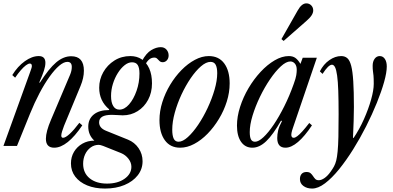

<svg xmlns="http://www.w3.org/2000/svg" viewBox="-30 -868 2335 1142"><path d="M292.5 10.5Q243 10.5 243 -42.5Q243 -85 273.5 -156L386.5 -422.5Q397 -447 397 -470Q397 -500 370.5 -500Q349 -500 322 -477Q295 -454 265 -412.2Q235 -370.5 205.2 -314.2Q175.5 -258 148.5 -191.5L71 0H-9.5L150 -441.5Q154.5 -454.5 157 -462.2Q159.5 -470 159.5 -475Q159.5 -490 147.5 -490Q138 -490 124 -479.5Q110 -469 93.5 -450Q77 -431 60 -406L43 -421.5Q75 -473.5 117.8 -504Q160.5 -534.5 200.5 -534.5Q240 -534.5 240 -494.5Q240 -474.5 231.5 -448.2Q223 -422 203.5 -377.5L207 -376Q260.5 -460 304 -496.8Q347.5 -533.5 393.5 -533.5Q469 -533.5 469 -447.5Q469 -404.5 449 -356.5L351 -120Q344 -102 339.2 -86.2Q334.5 -70.5 334.5 -62Q334.5 -48.5 345 -48.5Q359.5 -48.5 384.8 -71.8Q410 -95 442 -137.5L459.5 -122.5Q415.5 -57 373.2 -23.2Q331 10.5 292.5 10.5Z M813.5 -504Q840 -552.5 869.8 -570Q899.5 -587.5 926 -587.5Q947.5 -587.5 960.2 -573Q973 -558.5 973 -538Q973 -521 962.8 -509.5Q952.5 -498 938 -498Q926 -498 918.8 -505Q911.5 -512 905 -518.8Q898.5 -525.5 888 -525.5Q871 -525.5 857.8 -514.8Q844.5 -504 831 -479ZM606.5 224Q670.5 224 711 195.2Q751.5 166.5 751.5 124Q751.5 99 734 76.2Q716.5 53.5 690 42.5L583.5 0Q566 -6.5 557.5 -6.5Q531 -6.5 509.8 8.8Q488.5 24 476.5 49.5Q464.5 75 464.5 106Q464.5 161 503.2 192.5Q542 224 606.5 224ZM680 -216Q710.5 -216 737.8 -247.2Q765 -278.5 782.2 -327.8Q799.5 -377 799.5 -431Q799.5 -465 789.2 -481.2Q779 -497.5 755 -497.5Q733 -497.5 711 -480Q689 -462.5 670.8 -433.5Q652.5 -404.5 641.5 -369Q630.5 -333.5 630.5 -297Q630.5 -258.5 643.5 -237.2Q656.5 -216 680 -216ZM594.5 253.5Q534 253.5 488.5 234.8Q443 216 417.5 182.5Q392 149 392 104Q392 65.5 410.2 35Q428.5 4.5 460 -13.5Q491.5 -31.5 531 -31.5Q495 -64.5 495 -114.5Q495 -160.5 527.8 -187Q560.5 -213.5 618.5 -213.5L619.5 -217.5Q560 -267.5 560 -346Q560 -395.5 584.2 -438.5Q608.5 -481.5 650.5 -508Q692.5 -534.5 745.5 -534.5Q784 -534.5 812.8 -515.5Q841.5 -496.5 857.8 -460.2Q874 -424 874 -372Q874 -317.5 851 -274.5Q828 -231.5 788.5 -206.8Q749 -182 700 -182Q687.5 -182 669.2 -183.5Q651 -185 635.5 -185Q596.5 -185 578 -173.8Q559.5 -162.5 559.5 -140.5Q559.5 -123.5 569.8 -111Q580 -98.5 601 -90L731 -37.5Q770.5 -21.5 794.2 13.2Q818 48 818 91Q818 138 789.2 174.8Q760.5 211.5 710.2 232.5Q660 253.5 594.5 253.5Z M1041.5 10.5Q982.5 10.5 950.5 -33.8Q918.5 -78 918.5 -153.5Q918.5 -206.5 935.5 -260.5Q952.5 -314.5 982 -363.5Q1011.5 -412.5 1049.2 -451Q1087 -489.5 1129 -512Q1171 -534.5 1212 -534.5Q1271.5 -534.5 1303.8 -490.8Q1336 -447 1336 -372Q1336 -318.5 1319 -264.2Q1302 -210 1272.2 -160.8Q1242.5 -111.5 1204.8 -72.8Q1167 -34 1125 -11.8Q1083 10.5 1041.5 10.5ZM1032 -25Q1057 -25 1087.5 -52.8Q1118 -80.5 1148.8 -126Q1179.5 -171.5 1205 -226Q1230.5 -280.5 1246.2 -334.5Q1262 -388.5 1262 -432.5Q1262 -465.5 1252.8 -482.8Q1243.5 -500 1222 -500Q1196 -500 1165.2 -473.5Q1134.5 -447 1104.2 -402.8Q1074 -358.5 1049.2 -305.2Q1024.5 -252 1009.5 -197.5Q994.5 -143 994.5 -96.5Q994.5 -61.5 1003.2 -43.2Q1012 -25 1032 -25Z M1471 10.5Q1428.5 10.5 1404 -24.2Q1379.5 -59 1379.5 -121Q1379.5 -174.5 1398 -232.2Q1416.5 -290 1448.2 -343.8Q1480 -397.5 1520 -440.5Q1560 -483.5 1603.5 -509Q1647 -534.5 1688 -534.5Q1711 -534.5 1726.5 -523.8Q1742 -513 1757 -488L1770.5 -524.5H1854.5L1712.5 -108Q1701 -75 1703 -61.8Q1705 -48.5 1717 -48.5Q1725.5 -48.5 1738 -57.8Q1750.5 -67 1768.2 -86.5Q1786 -106 1809.5 -136.5L1825.5 -122.5Q1782.5 -57.5 1742.5 -23.5Q1702.5 10.5 1668 10.5Q1619 10.5 1619 -47Q1619 -69 1624.5 -92.5Q1630 -116 1647 -147.5L1642 -151Q1593.5 -66 1553.2 -27.8Q1513 10.5 1471 10.5ZM1487 -25Q1508 -25 1537 -52Q1566 -79 1598 -126.5Q1630 -174 1661 -236Q1692 -298 1717 -368.5Q1729.5 -402.5 1732.2 -420.8Q1735 -439 1735 -453Q1735 -476.5 1724 -489.5Q1713 -502.5 1697 -502.5Q1672 -502.5 1640.2 -473.2Q1608.5 -444 1576 -396.2Q1543.5 -348.5 1516.2 -292Q1489 -235.5 1472.2 -180.5Q1455.5 -125.5 1455.5 -82.5Q1455.5 -52.5 1462.8 -38.8Q1470 -25 1487 -25ZM1657 -624.5 1644 -635.5 1740 -804.5Q1764 -848 1792 -848Q1809.5 -848 1821.2 -836Q1833 -824 1833 -806Q1833 -791.5 1823.2 -776.5Q1813.5 -761.5 1791 -742Z M1826.5 253.5Q1795.5 253.5 1774.8 238.2Q1754 223 1754 197Q1754 177.5 1764.2 166.2Q1774.5 155 1793 155Q1809 155 1817.5 162.5Q1826 170 1832 179.5Q1838 189 1845.2 196.5Q1852.5 204 1866 204Q1882 204 1901 190.5Q1920 177 1937 152.5Q1948.5 136.5 1956.5 122Q1964.5 107.5 1969.8 87Q1975 66.5 1978.2 32.8Q1981.5 -1 1982.8 -54.5Q1984 -108 1984 -189Q1984 -271.5 1982 -328Q1980 -384.5 1975.2 -418.5Q1970.5 -452.5 1963 -467.8Q1955.5 -483 1944.5 -483Q1923.5 -483 1888.5 -428.5L1872.5 -443.5Q1894 -486 1928.8 -510.2Q1963.5 -534.5 1999.5 -534.5Q2021.5 -534.5 2036 -521.8Q2050.5 -509 2059 -476.2Q2067.5 -443.5 2071.2 -384Q2075 -324.5 2075 -231.5Q2075 -192 2073.5 -148.2Q2072 -104.5 2069.5 -49.5L2072.5 -46.5Q2107.5 -98 2134.5 -158.8Q2161.5 -219.5 2177.2 -275.5Q2193 -331.5 2193 -369Q2193 -402.5 2191.5 -418.2Q2190 -434 2188.2 -445.5Q2186.5 -457 2186.5 -476.5Q2186.5 -502 2198.2 -518.2Q2210 -534.5 2228.5 -534.5Q2247.5 -534.5 2259 -517.8Q2270.5 -501 2270.5 -472.5Q2270.5 -437 2254.8 -380.8Q2239 -324.5 2211.5 -256.5Q2184 -188.5 2148 -117.2Q2112 -46 2070.8 20Q2029.5 86 1986.8 138.8Q1944 191.5 1903 222.5Q1862 253.5 1826.5 253.5Z"/></svg>

Font: Libre Caslon Condensed
Style: Italic
Weight: 400
Italic angle: -22.583°
Designer: Pablo Impallari, Rodrigo Fuenzalida, Katja Schimmel, Ertekin Erdin
Foundry: Pablo Impallari, Rodrigo Fuenzalida
Version: Version 2.000;gftools[0.9.33]